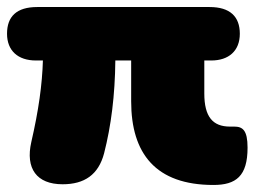

<svg xmlns="http://www.w3.org/2000/svg" viewBox="-27 -514 724 546"><path d="M151 10C213 10 253 -17 269 -78C289 -156 300 -243 301 -342H346V-226C346 -77 416 12 580 12C644 12 677 -13 677 -94C677 -144 663 -154 639 -154H627C578 -154 554 -182 554 -248V-342H574C623 -342 655 -369 655 -418C655 -467 627 -494 569 -494H79C20 -494 -7 -467 -7 -418C-7 -370 24 -342 75 -342H95C93 -274 83 -201 62 -110C45 -35 77 10 151 10Z"/></svg>

Font: SN Pro Black
Style: Regular
Weight: 900
Designer: Tobias Whetton
Foundry: Supernotes
Version: Version 1.001;Glyphs 3.2 (3249)